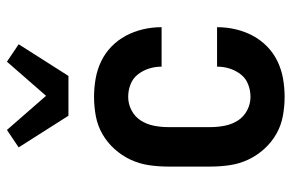

<svg xmlns="http://www.w3.org/2000/svg" viewBox="-160 -652 821 540"><g transform="rotate(-90 250.0 -382.5)"><path d="M247 8Q220 8 193 3Q166 -2 142.5 -15.5Q119 -29 100.5 -49.5Q82 -70 70.5 -94.5Q59 -119 55 -146Q51 -173 51 -200V-320Q51 -347 55 -374Q59 -401 70.5 -425.5Q82 -450 100.5 -470.5Q119 -491 142.5 -504.5Q166 -518 193 -523Q220 -528 247 -528Q273 -528 298.5 -523.5Q324 -519 347 -508Q370 -497 388.5 -479Q407 -461 419 -438.5Q431 -416 437 -390.5Q443 -365 443 -340V-338H332V-339Q332 -357 326.5 -374Q321 -391 310 -405Q299 -419 282 -425.5Q265 -432 247 -432Q227 -432 209 -422.5Q191 -413 180.5 -396.5Q170 -380 166 -360Q162 -340 162 -320V-200Q162 -180 166 -160Q170 -140 180.5 -123.5Q191 -107 209 -97.5Q227 -88 247 -88Q265 -88 282 -94.5Q299 -101 310 -115Q321 -129 326.5 -146Q332 -163 332 -181V-182H443V-180Q443 -155 437 -129.5Q431 -104 419 -81.5Q407 -59 388.5 -41Q370 -23 347 -12Q324 -1 298.5 3.5Q273 8 247 8ZM194 -600 105 -740 154 -773 250 -663 346 -773 395 -740 306 -600Z"/></g></svg>

Font: Iosevka Algr
Style: Bold
Weight: 700
Monospace: yes
Designer: Belleve Invis
Foundry: Belleve Invis
Version: Version 26.0.2; ttfautohint (v1.8.3)